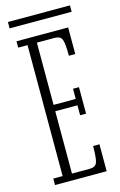

<svg xmlns="http://www.w3.org/2000/svg" viewBox="-122 -850 565 903"><g transform="rotate(-15 160.0 -399.0)"><path d="M29 0V-31.5H74.5V-669H29V-700H280.5V-570.5H249.5Q249.5 -631.5 241.8 -650.2Q234 -669 206.5 -669H120V-366H228V-415.5H257V-286.5H228V-335H120V-31.5H206.5Q234 -31.5 241.8 -50.8Q249.5 -70 249.5 -131H280.5V0ZM13.5 -767V-798H315.5V-767Z"/></g></svg>

Font: Imbue 10pt ExtraLight
Style: Regular
Weight: 200
Designer: Tyler Finck
Foundry: Etcetera Type Company
Version: Version 1.102; ttfautohint (v1.8.3)